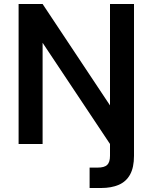

<svg xmlns="http://www.w3.org/2000/svg" viewBox="-20 -720 763 960"><path d="M73 0V-700H193L530 -193V-700H650V59Q650 117 630.5 152.5Q611 188 574 204Q537 220 486 220H428V118H468Q502 118 516 104.5Q530 91 530 59V0L193 -506V0Z"/></svg>

Font: DM Sans 11pt SemiBold
Style: Regular
Weight: 600
Version: Version 4.004;gftools[0.9.30]